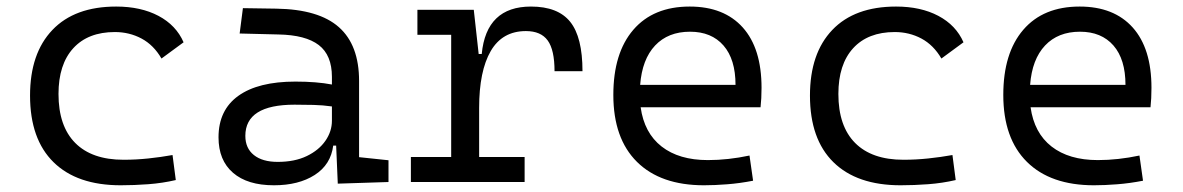

<svg xmlns="http://www.w3.org/2000/svg" viewBox="-20 -547 3556 577"><path d="M342.8 9.8Q211.4 9.8 140.9 -59.6Q70.3 -128.9 70.3 -259.8Q70.3 -386.7 137.5 -457Q204.6 -527.3 329.1 -527.3Q403.3 -527.3 456.3 -499.3Q509.3 -471.2 531.7 -419.9L465.3 -371.1Q441.9 -411.6 405.3 -431.2Q368.7 -450.7 325.2 -450.7Q244.6 -450.7 200.2 -402.1Q155.8 -353.5 155.8 -264.6Q155.8 -168 206.1 -117.4Q256.3 -66.9 351.1 -66.9Q388.7 -66.9 425.8 -70.8Q462.9 -74.7 498.5 -81.1L508.3 -5.9Q468.3 3.4 425.8 6.6Q383.3 9.8 342.8 9.8Z M995.1 4.9 990.2 -109.4H981.4Q974.1 -52.2 925.8 -21.2Q877.4 9.8 803.2 9.8Q723.6 9.8 680.2 -27.8Q636.7 -65.4 636.7 -134.3Q636.7 -216.3 696.3 -259Q755.9 -301.8 867.7 -301.8Q931.6 -301.8 977.5 -293V-315.9Q977.5 -381.3 938 -411.6Q898.4 -441.9 816.9 -443.4L700.2 -446.3L710 -522.5L810.5 -521Q938 -519 998.5 -465.3Q1059.1 -411.6 1059.1 -303.7V-74.7L1147.5 -65.4V0ZM977.5 -227.1Q950.7 -231 922.1 -231.7Q893.6 -232.4 865.2 -232.4Q717.3 -232.4 717.3 -138.7Q717.3 -101.6 742.9 -81.1Q768.6 -60.5 814.5 -60.5Q865.7 -60.5 902.1 -78.1Q938.5 -95.7 958 -124Q977.5 -152.3 977.5 -184.1Z M1419.9 -222.7V-75.2H1556.6V0H1214.8V-75.2H1335.9V-442.4H1234.4V-517.6H1403.8L1418.5 -384.8H1427.7Q1441.4 -527.3 1575.7 -527.3Q1656.7 -527.3 1693.6 -481.4Q1730.5 -435.5 1730.5 -333H1646.5Q1646.5 -397 1626 -425.3Q1605.5 -453.6 1560.5 -453.6Q1489.7 -453.6 1454.8 -393.6Q1419.9 -333.5 1419.9 -222.7Z M2095.7 9.8Q1965.3 9.8 1894.3 -60.5Q1823.2 -130.9 1823.2 -261.7Q1823.2 -387.7 1883.3 -457.5Q1943.4 -527.3 2052.7 -527.3Q2155.8 -527.3 2212.2 -464.4Q2268.6 -401.4 2268.6 -283.2Q2268.6 -250.5 2265.6 -224.6H1905.3Q1916 -147.5 1968.3 -106.7Q2020.5 -65.9 2107.4 -65.9Q2168 -65.9 2232.4 -79.6L2243.2 -3.9Q2203.1 3.9 2165.5 6.8Q2127.9 9.8 2095.7 9.8ZM1903.8 -292H2190.4Q2190.4 -368.7 2154.3 -410.2Q2118.2 -451.7 2053.7 -451.7Q1987.8 -451.7 1948.7 -410.2Q1909.7 -368.7 1903.8 -292Z M2686.5 9.8Q2555.2 9.8 2484.6 -59.6Q2414.1 -128.9 2414.1 -259.8Q2414.1 -386.7 2481.2 -457Q2548.3 -527.3 2672.9 -527.3Q2747.1 -527.3 2800 -499.3Q2853 -471.2 2875.5 -419.9L2809.1 -371.1Q2785.6 -411.6 2749 -431.2Q2712.4 -450.7 2668.9 -450.7Q2588.4 -450.7 2543.9 -402.1Q2499.5 -353.5 2499.5 -264.6Q2499.5 -168 2549.8 -117.4Q2600.1 -66.9 2694.8 -66.9Q2732.4 -66.9 2769.5 -70.8Q2806.6 -74.7 2842.3 -81.1L2852.1 -5.9Q2812 3.4 2769.5 6.6Q2727.1 9.8 2686.5 9.8Z M3267.6 9.8Q3137.2 9.8 3066.2 -60.5Q2995.1 -130.9 2995.1 -261.7Q2995.1 -387.7 3055.2 -457.5Q3115.2 -527.3 3224.6 -527.3Q3327.6 -527.3 3384 -464.4Q3440.4 -401.4 3440.4 -283.2Q3440.4 -250.5 3437.5 -224.6H3077.1Q3087.9 -147.5 3140.1 -106.7Q3192.4 -65.9 3279.3 -65.9Q3339.8 -65.9 3404.3 -79.6L3415 -3.9Q3375 3.9 3337.4 6.8Q3299.8 9.8 3267.6 9.8ZM3075.7 -292H3362.3Q3362.3 -368.7 3326.2 -410.2Q3290 -451.7 3225.6 -451.7Q3159.7 -451.7 3120.6 -410.2Q3081.5 -368.7 3075.7 -292Z"/></svg>

Font: Cascadia Mono SemiLight
Style: Regular
Weight: 350
Monospace: yes
Designer: Aaron Bell
Foundry: Saja Typeworks
Version: Version 2404.023; ttfautohint (v1.8.4)